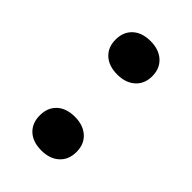

<svg xmlns="http://www.w3.org/2000/svg" viewBox="-146 -481 540 540"><g transform="rotate(45 124.0 -211.5)"><path d="M197 -362Q197 -332 177 -314Q157 -296 124 -296Q90 -296 70.5 -314Q51 -332 51 -362Q51 -393 70.5 -411Q90 -429 124 -429Q157 -429 177 -411Q197 -393 197 -362ZM197 -61Q197 -30 177 -12Q157 6 124 6Q90 6 70.5 -12Q51 -30 51 -61Q51 -92 70.5 -110Q90 -128 124 -128Q157 -128 177 -110Q197 -92 197 -61Z"/></g></svg>

Font: Yrsa
Style: Bold
Weight: 700
Version: Version 2.004